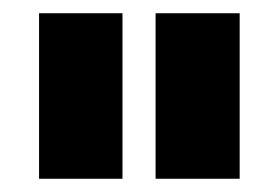

<svg xmlns="http://www.w3.org/2000/svg" viewBox="-20 -656 420 290"><path d="M215 -636H342V-386H215ZM39 -636H165V-386H39Z"/></svg>

Font: Teko SemiBold
Style: Regular
Weight: 600
Designer: Manushi Parikh, Jonny Pinhorn
Foundry: Indian Type Foundry
Version: Version 1.106;PS 1.0;hotconv 1.0.78;makeotf.lib2.5.61930; tt